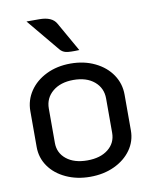

<svg xmlns="http://www.w3.org/2000/svg" viewBox="-83 -793 688 865"><g transform="rotate(-10 260.5 -360.5)"><path d="M45 -165V-329Q45 -379 72.5 -420Q100 -461 149 -485Q198 -509 260 -509Q322 -509 371.5 -485Q421 -461 448.5 -420Q476 -379 476 -329V-165Q476 -116 448 -76.5Q420 -37 371 -14Q322 9 260 9Q199 9 149.5 -14Q100 -37 72.5 -76.5Q45 -116 45 -165ZM391 -169V-326Q391 -374 355.5 -404Q320 -434 260 -434Q201 -434 165 -404Q129 -374 129 -326V-169Q129 -123 164.5 -94.5Q200 -66 260 -66Q320 -66 355.5 -94.5Q391 -123 391 -169ZM221 -582 98 -730H157Q215 -730 234 -696L310 -562Q266 -560 249 -564Q232 -568 221 -582Z"/></g></svg>

Font: K2D
Style: Regular
Weight: 400
Version: Version 1.000; ttfautohint (v1.6)